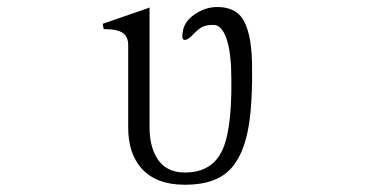

<svg xmlns="http://www.w3.org/2000/svg" viewBox="-20 -505 1040 536"><path d="M393.6 -482.4 266.6 -438.5 269.5 -423.8Q308.6 -423.8 324.2 -412.1Q337.9 -401.4 337.9 -378.9V-148.4Q337.9 -78.1 374 -36.1Q415 10.7 495.1 10.7Q545.9 10.7 578.1 -2.9Q616.2 -17.6 638.7 -52.7Q664.1 -90.8 674.8 -156.2Q685.5 -224.6 683.6 -329.1Q681.6 -419.9 654.3 -457Q631.8 -485.4 586.9 -485.4Q552.7 -485.4 523.4 -464.8Q496.1 -446.3 491.2 -420.9Q485.4 -394.5 495.1 -393.6Q504.9 -392.6 524.4 -414.1Q538.1 -427.7 548.8 -431.6Q558.6 -435.5 576.2 -435.5Q598.6 -435.5 612.3 -397.5Q622.1 -368.2 625 -321.3Q630.9 -153.3 601.6 -87.9Q573.2 -23.4 496.1 -23.4Q440.4 -23.4 416 -67.4Q397.5 -100.6 397.5 -149.4V-484.4Z"/></svg>

Font: BatangChe
Style: Regular
Weight: 400
Monospace: yes
Version: Version 2.21